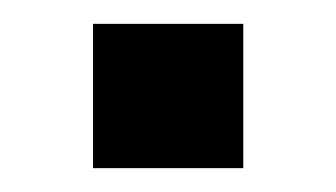

<svg xmlns="http://www.w3.org/2000/svg" viewBox="-20 -141 282 161"><path d="M58 0V-121H184V0Z"/></svg>

Font: Saira Semi Condensed Medium
Style: Regular
Weight: 500
Width: 4
Designer: Hector Gatti with collaboration of the Omnibus-Type team
Foundry: Omnibus-Type
Version: Version 1.001; ttfautohint (v1.8)